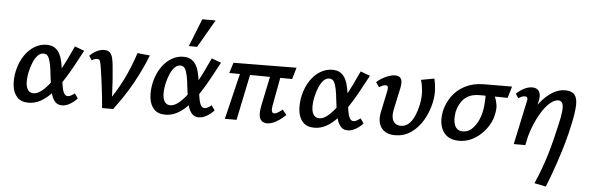

<svg xmlns="http://www.w3.org/2000/svg" viewBox="-57 -913 4308 1405"><g transform="rotate(5 2096.5 -211.0)"><path d="M163 8Q108 8 79 -23.5Q50 -55 44 -106.5Q38 -158 51 -218Q66 -282 97.5 -329Q129 -376 171 -401Q213 -426 258 -426Q297 -426 320.5 -409.5Q344 -393 357.5 -365Q371 -337 377.5 -302Q384 -267 389 -231Q394 -188 399 -150Q404 -112 414.5 -88.5Q425 -65 445 -65Q456 -65 469 -72Q482 -79 495 -90L520 -55Q501 -32 469.5 -13Q438 6 408 6Q378 6 360 -12.5Q342 -31 332 -61Q322 -91 316.5 -127.5Q311 -164 307 -200Q302 -250 295 -286Q288 -322 276.5 -341Q265 -360 242 -360Q219 -360 200 -340.5Q181 -321 167 -288Q153 -255 144 -213Q135 -166 137.5 -133Q140 -100 154 -82Q168 -64 193 -64Q220 -64 249 -86Q278 -108 307 -144.5Q336 -181 364 -229Q392 -277 417.5 -329Q443 -381 466 -432L536 -406Q504 -346 471.5 -286.5Q439 -227 404 -174Q369 -121 331.5 -80Q294 -39 252 -15.5Q210 8 163 8Z M703 0Q700 -38 695.5 -81.5Q691 -125 685.5 -167Q680 -209 675 -245Q670 -281 666 -304Q661 -334 656 -344.5Q651 -355 635 -355Q625 -355 615 -351Q605 -347 597 -341L576 -373Q601 -398 628.5 -411.5Q656 -425 682 -425Q710 -425 724 -410.5Q738 -396 744 -371.5Q750 -347 753 -315Q758 -266 761.5 -217.5Q765 -169 767 -120Q769 -71 769 -23L727 -30Q798 -127 846.5 -225.5Q895 -324 926 -423L1018 -414Q977 -309 919.5 -205.5Q862 -102 784 0Z M1168 8Q1113 8 1084 -23.5Q1055 -55 1049 -106.5Q1043 -158 1056 -218Q1071 -282 1102.5 -329Q1134 -376 1176 -401Q1218 -426 1263 -426Q1302 -426 1325.5 -409.5Q1349 -393 1362.5 -365Q1376 -337 1382.5 -302Q1389 -267 1394 -231Q1399 -188 1404 -150Q1409 -112 1419.5 -88.5Q1430 -65 1450 -65Q1461 -65 1474 -72Q1487 -79 1500 -90L1525 -55Q1506 -32 1474.5 -13Q1443 6 1413 6Q1383 6 1365 -12.5Q1347 -31 1337 -61Q1327 -91 1321.5 -127.5Q1316 -164 1312 -200Q1307 -250 1300 -286Q1293 -322 1281.5 -341Q1270 -360 1247 -360Q1224 -360 1205 -340.5Q1186 -321 1172 -288Q1158 -255 1149 -213Q1140 -166 1142.5 -133Q1145 -100 1159 -82Q1173 -64 1198 -64Q1225 -64 1254 -86Q1283 -108 1312 -144.5Q1341 -181 1369 -229Q1397 -277 1422.5 -329Q1448 -381 1471 -432L1541 -406Q1509 -346 1476.5 -286.5Q1444 -227 1409 -174Q1374 -121 1336.5 -80Q1299 -39 1257 -15.5Q1215 8 1168 8ZM1296 -507 1377 -711H1475L1357 -507Z M1915 6Q1894 6 1878 -5Q1862 -16 1857.5 -43.5Q1853 -71 1862 -118L1923 -410H1997L1944 -125Q1942 -115 1941.5 -102Q1941 -89 1945.5 -80Q1950 -71 1962 -71Q1971 -71 1985.5 -79Q2000 -87 2021 -104L2051 -67Q2028 -45 2004.5 -28.5Q1981 -12 1959 -3Q1937 6 1915 6ZM1605 0 1704 -410H1776L1691 0ZM2070 -333 1608 -337 1632 -414 2095 -418Z M2262 8Q2207 8 2178 -23.5Q2149 -55 2143 -106.5Q2137 -158 2150 -218Q2165 -282 2196.5 -329Q2228 -376 2270 -401Q2312 -426 2357 -426Q2396 -426 2419.5 -409.5Q2443 -393 2456.5 -365Q2470 -337 2476.5 -302Q2483 -267 2488 -231Q2493 -188 2498 -150Q2503 -112 2513.5 -88.5Q2524 -65 2544 -65Q2555 -65 2568 -72Q2581 -79 2594 -90L2619 -55Q2600 -32 2568.5 -13Q2537 6 2507 6Q2477 6 2459 -12.5Q2441 -31 2431 -61Q2421 -91 2415.5 -127.5Q2410 -164 2406 -200Q2401 -250 2394 -286Q2387 -322 2375.5 -341Q2364 -360 2341 -360Q2318 -360 2299 -340.5Q2280 -321 2266 -288Q2252 -255 2243 -213Q2234 -166 2236.5 -133Q2239 -100 2253 -82Q2267 -64 2292 -64Q2319 -64 2348 -86Q2377 -108 2406 -144.5Q2435 -181 2463 -229Q2491 -277 2516.5 -329Q2542 -381 2565 -432L2635 -406Q2603 -346 2570.5 -286.5Q2538 -227 2503 -174Q2468 -121 2430.5 -80Q2393 -39 2351 -15.5Q2309 8 2262 8Z M2855 11Q2787 11 2755 -32Q2723 -75 2738 -148L2772 -310Q2774 -321 2773.5 -329.5Q2773 -338 2769 -342.5Q2765 -347 2756 -347Q2746 -347 2733.5 -342Q2721 -337 2709 -328L2684 -364Q2716 -392 2753 -408.5Q2790 -425 2819 -425Q2842 -425 2854 -414.5Q2866 -404 2868.5 -385.5Q2871 -367 2866 -342L2830 -174Q2819 -119 2836.5 -90Q2854 -61 2892 -61Q2923 -61 2947.5 -81.5Q2972 -102 2989 -139.5Q3006 -177 3017 -228Q3028 -276 3025 -323Q3022 -370 3010 -409L3107 -427Q3116 -390 3118.5 -346.5Q3121 -303 3111 -254Q3095 -180 3059.5 -120Q3024 -60 2972.5 -24.5Q2921 11 2855 11Z M3325 11Q3269 11 3235 -16Q3201 -43 3189.5 -89Q3178 -135 3189 -192Q3202 -253 3238 -304Q3274 -355 3332.5 -385.5Q3391 -416 3468 -417L3678 -418L3653 -333Q3594 -334 3544.5 -334.5Q3495 -335 3447 -335Q3399 -335 3366 -318Q3333 -301 3313 -270Q3293 -239 3283 -198Q3272 -137 3288 -98.5Q3304 -60 3348 -60Q3383 -60 3410 -83.5Q3437 -107 3455.5 -144Q3474 -181 3482 -222Q3485 -234 3487 -253.5Q3489 -273 3490 -294.5Q3491 -316 3491 -334.5Q3491 -353 3489 -361L3544 -373Q3551 -353 3561 -329.5Q3571 -306 3576 -276Q3581 -246 3571 -202Q3564 -165 3542 -127Q3520 -89 3487.5 -58Q3455 -27 3414 -8Q3373 11 3325 11Z M3903 272Q3931 208 3950.5 154Q3970 100 3985 50Q4000 0 4013 -52Q4026 -104 4040 -165Q4056 -232 4059.5 -271.5Q4063 -311 4054 -329Q4045 -347 4024 -347Q3995 -347 3963 -319Q3931 -291 3901.5 -242.5Q3872 -194 3848 -132Q3824 -70 3812 0H3749Q3773 -107 3809.5 -186.5Q3846 -266 3889 -319Q3932 -372 3977.5 -398.5Q4023 -425 4066 -425Q4116 -425 4137 -400.5Q4158 -376 4156.5 -323Q4155 -270 4136 -183Q4122 -115 4101.5 -42.5Q4081 30 4053.5 111.5Q4026 193 3988 289ZM3727 0 3796 -323Q3798 -329 3798 -336.5Q3798 -344 3794 -349.5Q3790 -355 3778 -355Q3766 -355 3753.5 -349.5Q3741 -344 3731 -337L3710 -369Q3738 -395 3768 -410Q3798 -425 3826 -425Q3852 -425 3866.5 -412.5Q3881 -400 3884.5 -378.5Q3888 -357 3882 -330L3812 0Z"/></g></svg>

Font: Ysabeau Office SemiBold
Style: Italic
Weight: 600
Italic angle: -12°
Designer: Christian Thalmann (Catharsis Fonts)
Version: Version 2.001;gftools[0.9.30]; featfreeze: tnum,lnum,ss02